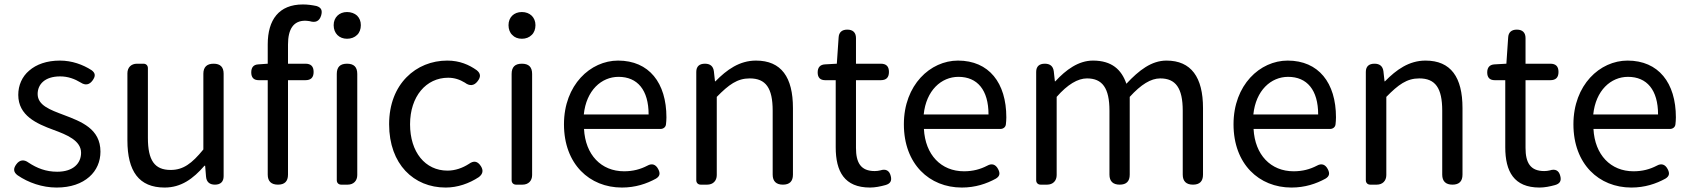

<svg xmlns="http://www.w3.org/2000/svg" viewBox="-20 -829 7586 862"><path d="M111 -512C79 -485 62 -446 62 -403C62 -310 144 -274 220 -246C280 -224 344 -198 344 -143C344 -96 309 -58 237 -58C186 -58 146 -74 108 -99C88 -114 68 -112 53 -91C39 -72 40 -56 59 -42C107 -9 170 13 234 13C298 13 347 -5 381 -35C414 -64 431 -104 431 -148C431 -251 345 -283 266 -313C205 -336 149 -356 149 -407C149 -450 181 -486 250 -486C285 -486 315 -475 343 -458C363 -445 381 -448 395 -467C409 -486 410 -500 391 -514C352 -539 303 -557 249 -557C190 -557 143 -540 111 -512Z M984 -271V-498C984 -528 969 -543 939 -543C909 -543 893 -528 893 -498V-158C841 -94 802 -66 746 -66C674 -66 644 -109 644 -210V-523C644 -535 636 -543 624 -543H598H595C569 -543 552 -526 552 -500V-199C552 -60 604 13 719 13C793 13 847 -26 898 -85H901L905 -36C907 -12 921 0 945 0C970 0 984 -13 984 -38Z M1584 -271V-497C1584 -528 1569 -543 1538 -543C1507 -543 1492 -528 1492 -497V-20C1492 -8 1500 0 1512 0H1538H1541C1567 0 1584 -17 1584 -43ZM1583 -759C1572 -769 1556 -775 1538 -775C1503 -775 1478 -751 1478 -716C1478 -679 1503 -655 1538 -655C1556 -655 1572 -661 1583 -672C1594 -682 1600 -698 1600 -716C1600 -734 1594 -748 1583 -759ZM1182 -234V-45C1182 -15 1198 0 1228 0C1258 0 1273 -15 1273 -45V-469H1330H1351C1376 -469 1388 -481 1388 -506C1388 -531 1376 -543 1351 -543H1273V-629C1273 -699 1298 -736 1350 -736C1356 -736 1363 -735 1370 -734C1396 -726 1414 -733 1422 -760C1428 -782 1423 -795 1401 -802C1382 -806 1361 -809 1340 -809C1232 -809 1182 -740 1182 -630V-543L1140 -540C1118 -539 1108 -526 1108 -504C1108 -481 1119 -469 1142 -469H1182Z M1800 -62C1846 -13 1909 13 1981 13C2034 13 2086 -5 2130 -34C2148 -48 2151 -64 2139 -83C2124 -106 2107 -109 2085 -93C2057 -75 2024 -63 1989 -63C1889 -63 1821 -146 1821 -271C1821 -396 1893 -480 1992 -480C2020 -480 2044 -472 2067 -458C2088 -442 2108 -443 2124 -464C2139 -483 2139 -499 2120 -514C2086 -538 2044 -557 1988 -557C1918 -557 1853 -531 1805 -482C1757 -433 1727 -362 1727 -271C1727 -181 1755 -110 1800 -62Z M2369 -271V-497C2369 -528 2354 -543 2323 -543C2292 -543 2277 -528 2277 -497V-20C2277 -8 2285 0 2297 0H2323H2326C2352 0 2369 -17 2369 -43ZM2280 -672C2290 -661 2305 -655 2323 -655C2341 -655 2356 -661 2367 -672C2378 -682 2384 -698 2384 -716C2384 -751 2359 -775 2323 -775C2287 -775 2263 -751 2263 -716C2263 -698 2269 -682 2280 -672Z M2876 -250H2945C2959 -250 2969 -259 2970 -271C2971 -280 2972 -291 2972 -302C2972 -457 2894 -557 2755 -557C2631 -557 2512 -448 2512 -271C2512 -92 2627 13 2772 13C2833 13 2883 -4 2925 -27C2943 -38 2945 -51 2935 -70C2924 -91 2907 -97 2886 -85C2855 -69 2822 -60 2782 -60C2679 -60 2608 -134 2602 -250H2785ZM2819 -315H2746H2601C2612 -423 2680 -484 2757 -484C2842 -484 2892 -425 2892 -315Z M3106 -271V-20C3106 -8 3114 0 3126 0H3152H3155C3181 0 3198 -17 3198 -43V-394C3252 -449 3290 -477 3346 -477C3418 -477 3449 -434 3449 -332V-45C3449 -15 3465 0 3495 0C3525 0 3540 -15 3540 -45V-344C3540 -482 3488 -557 3374 -557C3300 -557 3243 -516 3192 -464H3190L3185 -509C3182 -532 3168 -543 3145 -543C3120 -543 3106 -531 3106 -506Z M3823 -317V-469H3897H3934C3959 -469 3971 -481 3971 -506C3971 -531 3959 -543 3934 -543H3823V-658C3823 -683 3809 -696 3784 -696C3760 -696 3746 -684 3745 -660L3737 -543L3684 -540C3662 -539 3651 -526 3651 -504C3651 -481 3662 -469 3685 -469H3732V-168C3732 -59 3771 13 3886 13C3909 13 3933 8 3955 2C3977 -4 3985 -17 3979 -39C3973 -64 3956 -72 3932 -64C3924 -62 3915 -61 3907 -61C3844 -61 3823 -99 3823 -165Z M4402 -250H4471C4485 -250 4495 -259 4496 -271C4497 -280 4498 -291 4498 -302C4498 -457 4420 -557 4281 -557C4157 -557 4038 -448 4038 -271C4038 -92 4153 13 4298 13C4359 13 4409 -4 4451 -27C4469 -38 4471 -51 4461 -70C4450 -91 4433 -97 4412 -85C4381 -69 4348 -60 4308 -60C4205 -60 4134 -134 4128 -250H4311ZM4345 -315H4272H4127C4138 -423 4206 -484 4283 -484C4368 -484 4418 -425 4418 -315Z M4632 -271V-20C4632 -8 4640 0 4652 0H4678H4681C4707 0 4724 -17 4724 -43V-394C4773 -450 4819 -477 4860 -477C4929 -477 4961 -434 4961 -332V-45C4961 -15 4977 0 5007 0C5037 0 5052 -15 5052 -45V-394C5103 -450 5147 -477 5189 -477C5258 -477 5290 -434 5290 -332V-45C5290 -15 5306 0 5336 0C5366 0 5381 -15 5381 -45V-344C5381 -482 5328 -557 5217 -557C5150 -557 5094 -514 5037 -453C5015 -517 4971 -557 4887 -557C4822 -557 4766 -516 4718 -464H4716L4711 -509C4708 -532 4694 -543 4671 -543C4646 -543 4632 -531 4632 -506Z M5882 -250H5951C5965 -250 5975 -259 5976 -271C5977 -280 5978 -291 5978 -302C5978 -457 5900 -557 5761 -557C5637 -557 5518 -448 5518 -271C5518 -92 5633 13 5778 13C5839 13 5889 -4 5931 -27C5949 -38 5951 -51 5941 -70C5930 -91 5913 -97 5892 -85C5861 -69 5828 -60 5788 -60C5685 -60 5614 -134 5608 -250H5791ZM5825 -315H5752H5607C5618 -423 5686 -484 5763 -484C5848 -484 5898 -425 5898 -315Z M6112 -271V-20C6112 -8 6120 0 6132 0H6158H6161C6187 0 6204 -17 6204 -43V-394C6258 -449 6296 -477 6352 -477C6424 -477 6455 -434 6455 -332V-45C6455 -15 6471 0 6501 0C6531 0 6546 -15 6546 -45V-344C6546 -482 6494 -557 6380 -557C6306 -557 6249 -516 6198 -464H6196L6191 -509C6188 -532 6174 -543 6151 -543C6126 -543 6112 -531 6112 -506Z M6829 -317V-469H6903H6940C6965 -469 6977 -481 6977 -506C6977 -531 6965 -543 6940 -543H6829V-658C6829 -683 6815 -696 6790 -696C6766 -696 6752 -684 6751 -660L6743 -543L6690 -540C6668 -539 6657 -526 6657 -504C6657 -481 6668 -469 6691 -469H6738V-168C6738 -59 6777 13 6892 13C6915 13 6939 8 6961 2C6983 -4 6991 -17 6985 -39C6979 -64 6962 -72 6938 -64C6930 -62 6921 -61 6913 -61C6850 -61 6829 -99 6829 -165Z M7408 -250H7477C7491 -250 7501 -259 7502 -271C7503 -280 7504 -291 7504 -302C7504 -457 7426 -557 7287 -557C7163 -557 7044 -448 7044 -271C7044 -92 7159 13 7304 13C7365 13 7415 -4 7457 -27C7475 -38 7477 -51 7467 -70C7456 -91 7439 -97 7418 -85C7387 -69 7354 -60 7314 -60C7211 -60 7140 -134 7134 -250H7317ZM7351 -315H7278H7133C7144 -423 7212 -484 7289 -484C7374 -484 7424 -425 7424 -315Z"/></svg>

Font: GenSenRounded2 TW R
Style: Regular
Weight: 400
Version: Version 2.100;PS 2.1;hotconv 16.6.51;makeotf.lib2.5.65220 DE